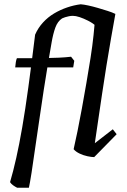

<svg xmlns="http://www.w3.org/2000/svg" viewBox="-20 -722 591 897"><path d="M60 155Q50 150 41 143.5Q32 137 27 129Q42 78 56 15.5Q70 -47 84 -128Q98 -209 112.5 -315Q127 -421 144 -560Q158 -592 181 -617Q204 -642 232.5 -659Q261 -676 293 -687Q325 -698 357 -702Q371 -701 392 -696.5Q413 -692 437 -685Q461 -678 483 -671Q505 -664 519 -657L492 -561H468Q452 -582 432 -598.5Q412 -615 391 -625.5Q370 -636 352 -642Q334 -648 320 -648Q311 -648 301.5 -646Q292 -644 284 -641.5Q276 -639 270 -636Q249 -622 238.5 -593Q228 -564 221 -523Q214 -482 205 -430Q195 -370 184.5 -302.5Q174 -235 164.5 -168Q155 -101 146 -42Q136 31 127.5 84.5Q119 138 115 155ZM51 -407Q52 -420 54 -432Q56 -444 59 -450Q86 -450 119 -450Q152 -450 187 -450.5Q222 -451 254.5 -452.5Q287 -454 312 -457L327 -438L322 -407ZM420 12Q408 12 389 8Q370 4 352 -4.5Q334 -13 324 -25Q332 -60 342 -108.5Q352 -157 362.5 -215Q373 -273 383.5 -333.5Q394 -394 403 -451.5Q412 -509 417 -557.5Q422 -606 424 -639L519 -657Q510 -606 499 -544.5Q488 -483 477.5 -416.5Q467 -350 457 -284Q447 -218 438.5 -158.5Q430 -99 423 -53L507 -118L525 -95Z"/></svg>

Font: Labrada Medium
Style: Italic
Weight: 500
Italic angle: -7°
Designer: Mercedes Jáuregui
Foundry: Omnibus-Type Team
Version: Version 1.000